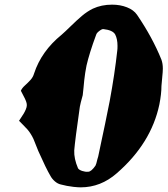

<svg xmlns="http://www.w3.org/2000/svg" viewBox="-20 -805 713 817"><path d="M61 -291Q66.4 -285.2 77.4 -274.4Q88.4 -263.7 96.7 -254.2Q105 -244.6 110.8 -234.9Q117.2 -225.1 122.6 -213.1Q127.9 -201.2 133.5 -186Q139.2 -170.9 143.1 -162.1Q175.8 -88.4 194.8 -56.2Q201.7 -43.5 213.6 -33.2Q225.6 -22.9 238.8 -20Q263.7 -13.2 293 -9.8Q312.5 -7.8 323.2 -7.8Q408.7 -7.8 477.1 -67.9Q623.5 -195.3 658.2 -360.8Q667 -405.8 667 -439Q667.5 -449.2 670.2 -474.9Q672.9 -500.5 672.9 -513.2Q672.9 -534.2 667 -550.8Q628.9 -645.5 563 -742.2Q548.8 -762.7 520.3 -773.9Q491.7 -785.2 457 -785.2Q411.6 -785.2 375 -768.1Q351.1 -756.3 329.1 -737.8Q307.1 -719.2 281.7 -694.3Q256.3 -669.4 242.2 -657.2Q156.2 -587.4 125 -492.2Q120.6 -476.6 109.4 -464.4Q98.1 -452.1 85.9 -441.2Q73.7 -430.2 68.8 -418.9Q91.3 -377.9 93.3 -365.7Q94.2 -361.8 94.2 -357.9Q94.2 -349.6 89.8 -339.4Q85.4 -329.1 80.8 -321.5Q76.2 -314 61 -291ZM332 -399.9Q333.5 -411.1 335.4 -431.6Q337.4 -452.1 338.6 -464.6Q339.8 -477.1 342.5 -494.4Q345.2 -511.7 348.1 -525.9Q360.4 -579.6 389.2 -657.2Q391.1 -664.6 402.6 -673.3Q414.1 -682.1 419.9 -681.2Q460 -676.8 470.2 -658.2Q480 -639.2 480 -609.9Q480 -595.7 479 -589.8Q468.3 -491.2 446.8 -375Q444.3 -361.8 426.8 -275.9Q421.4 -250.5 411.4 -203.4Q401.4 -156.2 397.9 -139.2L394 -126Q390.1 -107.4 386.2 -100.1Q368.2 -74.2 355 -74.2Q342.8 -73.2 329.6 -77.6Q316.4 -82 312 -88.9Q294.4 -129.9 295.9 -165Q299.3 -208 319.8 -351.1Q321.8 -363.3 332 -399.9Z"/></svg>

Font: Sonetni venez Italic
Style: Regular
Weight: 400
Italic angle: -14°
Designer: Alja Herlah
Foundry: Type Salon
Version: Version 1.000;hotconv 1.0.109;makeotfexe 2.5.65596